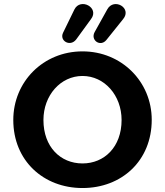

<svg xmlns="http://www.w3.org/2000/svg" viewBox="-20 -938 831 968"><path d="M396 10C593 10 745 -127 745 -334C745 -526 593 -679 396 -679C198 -679 47 -526 47 -333C47 -128 199 10 396 10ZM396 -114C285 -114 199 -197 199 -333C199 -457 285 -555 396 -555C507 -555 593 -457 593 -333C593 -197 506 -114 396 -114ZM364 -739 439 -842C483 -900 385 -951 355 -890L298 -773C278 -732 334 -700 364 -739ZM516 -736 601 -842C647 -898 554 -951 521 -891L457 -776C435 -735 486 -700 516 -736Z"/></svg>

Font: SN Pro
Style: Bold
Weight: 700
Designer: Tobias Whetton
Foundry: Supernotes
Version: Version 1.003;Glyphs 3.3 (3324)